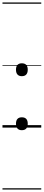

<svg xmlns="http://www.w3.org/2000/svg" viewBox="-20 -1030 353 1550"><path d="M156 21Q133 21 121 7.5Q109 -6 109 -31Q109 -57 121 -70Q133 -83 156 -83Q180 -83 192 -70Q204 -57 204 -31Q204 -6 192 7.5Q180 21 156 21ZM156 -415Q133 -415 121 -428.5Q109 -442 109 -467Q109 -493 121 -506Q133 -519 156 -519Q180 -519 192 -506Q204 -493 204 -467Q204 -442 192 -428.5Q180 -415 156 -415ZM0 490H313V500H0ZM0 -20H313V0H0ZM0 -505H313V-500H0ZM0 -1010H313V-1000H0Z"/></svg>

Font: Playwrite ES Deco Guides
Style: Regular
Weight: 400
Designer: Veronika Burian, José Scaglione
Foundry: TypeTogether
Version: Version 1.003